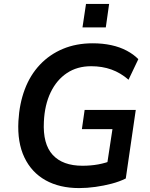

<svg xmlns="http://www.w3.org/2000/svg" viewBox="-20 -950 766 980"><path d="M384 10Q284 10 212.5 -30Q141 -70 104.5 -146.5Q68 -223 74 -332Q79 -421 106.5 -494Q134 -567 183.5 -619.5Q233 -672 301 -700.5Q369 -729 453 -729Q504 -729 548 -719.5Q592 -710 627.5 -691Q663 -672 686 -648L636 -543Q596 -578 549 -595Q502 -612 445 -612Q374 -612 321.5 -577Q269 -542 238.5 -478.5Q208 -415 204 -329Q198 -215 249 -159.5Q300 -104 401 -104Q444 -104 482 -111Q520 -118 554 -132L521 -74L554 -291H398L412 -389H673L622 -39Q590 -23 550 -12.5Q510 -2 467 4Q424 10 384 10ZM401 -810 419 -930H537L520 -810Z"/></svg>

Font: Nunitoga
Style: Bold Italic
Weight: 700
Italic angle: -9°
Designer: Vernon Adams
Foundry: Vernon Adams
Version: Version 1.0